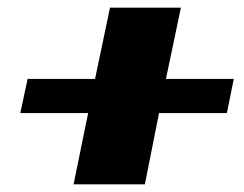

<svg xmlns="http://www.w3.org/2000/svg" viewBox="-20 -549 636 501"><path d="M210 -254H33L52 -343H228L267 -529H452L413 -343H590L572 -254H395L358 -68H172Z"/></svg>

Font: Trirong Black
Style: Italic
Weight: 900
Italic angle: -12°
Designer: Katatrad Team
Foundry: CadsonDemak
Version: Version 1.001